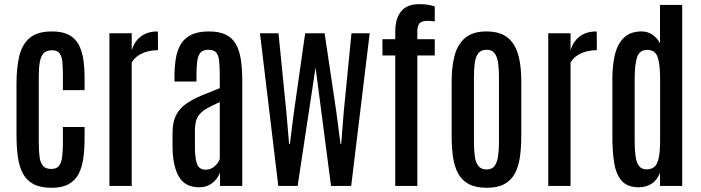

<svg xmlns="http://www.w3.org/2000/svg" viewBox="-20 -892 3363 921"><path d="M227.5 8.8Q173.8 8.8 140.4 -9Q106.9 -26.9 89.4 -60.5Q71.8 -94.2 65.4 -141.4Q59.1 -188.5 59.1 -246.6V-489.7Q59.1 -564.9 72 -621.3Q85 -677.7 121.6 -709.5Q158.2 -741.2 230 -741.2Q278.3 -741.2 309.1 -725.3Q339.8 -709.5 356.4 -679.9Q373 -650.4 379.4 -608.9Q385.7 -567.4 385.7 -516.6V-459.5H281.7V-528.3Q281.7 -568.4 279.1 -595.7Q276.4 -623 265.1 -637Q253.9 -650.9 228.5 -650.9Q202.1 -650.9 188.7 -636Q175.3 -621.1 170.7 -592.8Q166 -564.5 166 -525.9V-210.4Q166 -167.5 169.9 -138.7Q173.8 -109.9 186.8 -95.7Q199.7 -81.5 225.6 -81.5Q251.5 -81.5 263.2 -96.7Q274.9 -111.8 278.3 -140.4Q281.7 -168.9 281.7 -208.5V-282.7H385.7V-230Q385.7 -176.3 379.6 -132.6Q373.5 -88.9 356.9 -57.4Q340.3 -25.9 308.8 -8.5Q277.3 8.8 227.5 8.8Z M504.9 0V-732.4H611.8V-650.9Q624.5 -693.4 656 -717.3Q687.5 -741.2 736.3 -741.2Q737.3 -741.2 737.5 -727.5Q737.8 -713.9 737.8 -696.3Q737.8 -678.7 737.8 -665Q737.8 -651.4 737.8 -651.4Q714.4 -651.4 690.4 -645.8Q666.5 -640.1 645.8 -627.2Q625 -614.3 611.8 -592.3V0Z M934.6 6.3Q866.7 6.3 837.4 -45.7Q808.1 -97.7 807.6 -189V-254.9Q807.6 -305.7 824.2 -338.6Q840.8 -371.6 871.3 -393.3Q901.9 -415 943.4 -432.4Q984.9 -449.7 1034.2 -469.2V-527.3Q1034.2 -572.3 1031.2 -599.9Q1028.3 -627.4 1016.8 -640.4Q1005.4 -653.3 980 -653.3Q955.1 -653.3 942.6 -640.4Q930.2 -627.4 926.3 -599.6Q922.4 -571.8 922.4 -527.8V-501H816.9V-522Q816.9 -569.8 823.2 -609.9Q829.6 -649.9 846.9 -679.2Q864.3 -708.5 897 -724.9Q929.7 -741.2 982.4 -741.2Q1031.7 -741.2 1063 -725.8Q1094.2 -710.4 1111.3 -680.7Q1128.4 -650.9 1135.3 -606.7Q1142.1 -562.5 1142.1 -504.4V0H1035.2V-65.4Q1030.3 -49.3 1017.3 -32.7Q1004.4 -16.1 983.9 -4.9Q963.4 6.3 934.6 6.3ZM966.3 -78.1Q992.2 -78.1 1010.5 -95.2Q1028.8 -112.3 1034.2 -129.4V-402.3Q998.5 -386.7 975.3 -373.5Q952.1 -360.4 939 -345.9Q925.8 -331.5 920.4 -311.5Q915 -291.5 915 -261.2V-190.4Q915 -130.9 925.5 -104.5Q936 -78.1 966.3 -78.1Z M1314.9 0 1227.1 -732.4H1315.9L1354.5 -345.2L1366.7 -201.7H1370.6L1388.7 -345.7L1443.8 -732.4H1472.2H1518.6H1537.1L1593.3 -355.5L1613.3 -201.7H1616.7L1628.9 -356L1666 -732.4H1753.4L1664.6 0H1567.9L1493.7 -568.4L1407.7 0Z M1876 0V-626H1814.5V-704.1H1876V-740.2Q1876 -803.2 1904.1 -837.6Q1932.1 -872.1 1991.2 -872.1Q2020.5 -872.1 2041.7 -867.4Q2063 -862.8 2065.4 -861.3V-789.1Q2047.4 -792 2032.2 -792Q2001 -792 1991.5 -778.8Q1981.9 -765.6 1981.9 -742.7V-704.1H2065.4V-626H1981.9V0Z M2314.5 8.8Q2262.2 8.8 2229.2 -8.8Q2196.3 -26.4 2178.2 -58.8Q2160.2 -91.3 2153.3 -137.2Q2146.5 -183.1 2146.5 -240.2V-502.4Q2146.5 -571.3 2160.6 -625.2Q2174.8 -679.2 2211.2 -710.2Q2247.6 -741.2 2314.5 -741.2Q2364.3 -741.2 2396.7 -723.6Q2429.2 -706.1 2447.5 -673.6Q2465.8 -641.1 2473.1 -597.7Q2480.5 -554.2 2480.5 -502.4V-240.2Q2480.5 -184.1 2473.9 -138.4Q2467.3 -92.8 2449.7 -59.8Q2432.1 -26.9 2399.4 -9Q2366.7 8.8 2314.5 8.8ZM2314.5 -79.1Q2339.8 -79.1 2352.3 -95.7Q2364.7 -112.3 2369.1 -142.3Q2373.5 -172.4 2373.5 -211.9V-522.9Q2373.5 -562.5 2369.1 -591.6Q2364.7 -620.6 2352.1 -637Q2339.4 -653.3 2314.5 -653.3Q2288.1 -653.3 2274.9 -637Q2261.7 -620.6 2257.6 -591.6Q2253.4 -562.5 2253.4 -522.9V-211.9Q2253.4 -172.4 2257.6 -142.3Q2261.7 -112.3 2274.9 -95.7Q2288.1 -79.1 2314.5 -79.1Z M2609.9 0V-732.4H2716.8V-650.9Q2729.5 -693.4 2761 -717.3Q2792.5 -741.2 2841.3 -741.2Q2842.3 -741.2 2842.5 -727.5Q2842.8 -713.9 2842.8 -696.3Q2842.8 -678.7 2842.8 -665Q2842.8 -651.4 2842.8 -651.4Q2819.3 -651.4 2795.4 -645.8Q2771.5 -640.1 2750.7 -627.2Q2730 -614.3 2716.8 -592.3V0Z M3043.9 6.3Q2988.8 6.3 2961.7 -25.4Q2934.6 -57.1 2926 -111.6Q2917.5 -166 2917.5 -234.4V-515.6Q2917.5 -579.6 2929.9 -630.6Q2942.4 -681.6 2973.1 -711.4Q3003.9 -741.2 3058.1 -741.2Q3087.4 -741.2 3110.6 -724.9Q3133.8 -708.5 3146 -684.1V-868.2H3252.4V0H3146V-63Q3131.3 -26.4 3104.7 -10Q3078.1 6.3 3043.9 6.3ZM3081.5 -79.6Q3104.5 -79.6 3118.9 -91.6Q3133.3 -103.5 3139.9 -134.3Q3146.5 -165 3146.5 -220.2V-514.2Q3146.5 -581.5 3134.8 -617.2Q3123 -652.8 3084 -652.8Q3047.9 -652.3 3036.1 -617.9Q3024.4 -583.5 3024.4 -511.7V-214.8Q3024.4 -173.3 3028.6 -142.8Q3032.7 -112.3 3045.2 -95.9Q3057.6 -79.6 3081.5 -79.6Z"/></svg>

Font: Antonio Medium
Style: Regular
Weight: 500
Designer: Vernon Adams
Foundry: Vernon Adams
Version: Version 1.002